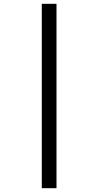

<svg xmlns="http://www.w3.org/2000/svg" viewBox="-20 -843 515 1006"><path d="M199 143V-823H276V143Z"/></svg>

Font: Iosevka QP
Style: Italic
Weight: 400
Italic angle: -9°
Designer: Belleve Invis
Foundry: Belleve Invis
Version: Version 20.0.0; ttfautohint (v1.8.4)